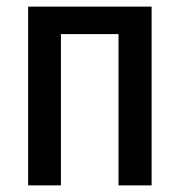

<svg xmlns="http://www.w3.org/2000/svg" viewBox="-20 -560 543 580"><path d="M438 -540V0H338V-457H164V0H65V-540Z"/></svg>

Font: Avrile Sans Condensed Medium
Style: Regular
Weight: 500
Width: 3
Designer: Monotype Design Team
Foundry: Monotype Imaging Inc.
Version: Version 2.001;September 10, 2019;FontCreator 11.5.0.2425 64-